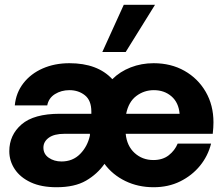

<svg xmlns="http://www.w3.org/2000/svg" viewBox="-20 -773 940 805"><path d="M217 12Q153 12 109 -8.5Q65 -29 42 -63.5Q19 -98 19 -139Q19 -207 70.5 -251.5Q122 -296 231 -296H363V-305Q363 -352 336 -373.5Q309 -395 271 -395Q237 -395 210.5 -378.5Q184 -362 178 -331H42Q47 -384 78 -424Q109 -464 159 -486Q209 -508 271 -508Q389 -508 451 -441Q483 -473 528 -490.5Q573 -508 624 -508Q697 -508 753.5 -476Q810 -444 842.5 -388Q875 -332 875 -260Q875 -239 872 -212H507Q512 -161 544.5 -131.5Q577 -102 623 -102Q662 -102 687.5 -122Q713 -142 725 -171H865Q852 -119 818.5 -78Q785 -37 735.5 -12.5Q686 12 624 12Q559 12 505.5 -14Q452 -40 418 -86Q388 -43 340.5 -15.5Q293 12 217 12ZM509 -296H733Q729 -343 699 -369Q669 -395 625 -395Q584 -395 551.5 -370.5Q519 -346 509 -296ZM238 -96Q285 -96 316 -127.5Q347 -159 357 -205V-212H250Q207 -212 184.5 -195.5Q162 -179 162 -154Q162 -127 184.5 -111.5Q207 -96 238 -96ZM409 -555 499 -753H630L507 -555Z"/></svg>

Font: Host Grotesk ExtraBold
Style: Regular
Weight: 800
Designer: Doğukan Karapınar
Foundry: Element Type
Version: Version 1.003; ttfautohint (v1.8.4.7-5d5b)